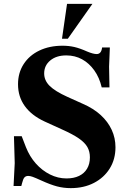

<svg xmlns="http://www.w3.org/2000/svg" viewBox="-20 -960 661 991"><path d="M345 11Q308 11 274 2Q240 -7 194 -28Q161 -43 148 -47.5Q135 -52 126 -52Q113 -52 106 -44Q99 -36 94 -15L90 0H50L56 -118L52 -257H92L114 -200Q133 -152 165 -116Q197 -80 238 -59.5Q279 -39 323 -39Q361 -39 388 -52Q415 -65 429.5 -89.5Q444 -114 444 -148Q444 -178 431 -201Q418 -224 387 -245.5Q356 -267 300 -292L210 -333Q143 -364 108 -412.5Q73 -461 73 -525Q73 -584 102 -629Q131 -674 183 -699Q235 -724 303 -724Q335 -724 363.5 -717.5Q392 -711 430 -694Q461 -681 479 -681Q503 -681 507 -715H547L543 -616L545 -509H505Q493 -560 466.5 -597Q440 -634 403.5 -654Q367 -674 322 -674Q271 -674 239.5 -648Q208 -622 208 -581Q208 -545 236 -517Q264 -489 328 -460L408 -424Q463 -400 500 -366Q537 -332 556.5 -290Q576 -248 576 -200Q576 -138 546.5 -90.5Q517 -43 465 -16Q413 11 345 11ZM300 -760 326 -940H457L330 -760Z"/></svg>

Font: Baskervville SC
Style: Regular
Weight: 400
Designer: Alexis Faudot, Rémi Forte, Morgane Pierson, Rafael Ribas, Tanguy Vanlaeys, Rosalie Wagner, Thomas Huot-Marchand
Foundry: ANRT
Version: Version 1.100